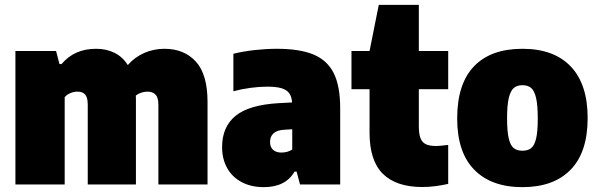

<svg xmlns="http://www.w3.org/2000/svg" viewBox="-20 -760 2464 791"><path d="M835 -340V0H632.5V-328.5Q632.5 -358 620.8 -370.2Q609 -382.5 588 -382.5Q574.5 -382.5 562 -378.2Q549.5 -374 539.5 -366.5Q540 -361 540 -349.5V0H341.5V-328.5Q341.5 -358 331 -370.2Q320.5 -382.5 299.5 -382.5Q284 -382.5 269.5 -376.2Q255 -370 246.5 -359.5V0H43.5V-550H211L225 -496H233.5Q260 -527.5 295.2 -543.2Q330.5 -559 376 -559Q418 -559 451.5 -542.5Q485 -526 506.5 -492Q535.5 -525 574.5 -542Q613.5 -559 657 -559Q739 -559 787 -506.2Q835 -453.5 835 -340Z M1381.5 -314V0H1216L1202 -53H1193.5Q1156.5 11 1066.5 11Q1014.5 11 975.5 -9.8Q936.5 -30.5 915.8 -67.8Q895 -105 895 -154Q895 -237.5 950.5 -282.8Q1006 -328 1128 -335L1183.5 -338Q1181.5 -362 1171.5 -376Q1161.5 -390 1139.8 -396.5Q1118 -403 1080.5 -403Q1048.5 -403 1011.5 -398Q974.5 -393 941.5 -384V-538.5Q981.5 -548.5 1029.2 -553.8Q1077 -559 1120.5 -559Q1214.5 -559 1271.2 -535.5Q1328 -512 1354.8 -458.8Q1381.5 -405.5 1381.5 -314ZM1184 -144V-227.5L1151.5 -225.5Q1122 -224 1107.2 -211Q1092.5 -198 1092.5 -175Q1092.5 -154 1105 -142.8Q1117.5 -131.5 1139 -131.5Q1165 -131.5 1184 -144Z M1705.5 -392.5V-240.5Q1705.5 -208.5 1712.2 -191Q1719 -173.5 1734.2 -166Q1749.5 -158.5 1777 -158.5Q1790.5 -158.5 1826.5 -163V-2.5Q1803.5 3 1774.8 6.8Q1746 10.5 1720 10.5Q1612.5 10.5 1557.5 -43.8Q1502.5 -98 1502.5 -213V-392.5H1428V-550H1502.5L1540.5 -740H1705.5V-550H1826.5V-392.5Z M1863.5 -272Q1863.5 -414.5 1932.8 -486.8Q2002 -559 2132.5 -559Q2262 -559 2331.5 -486Q2401 -413 2401 -273.5Q2401 -133 2331 -61Q2261 11 2132.5 11Q2004 11 1933.8 -60.8Q1863.5 -132.5 1863.5 -272ZM2195.5 -272Q2195.5 -326.5 2188.5 -356.5Q2181.5 -386.5 2168 -397.8Q2154.5 -409 2132.5 -409Q2110.5 -409 2097 -397.8Q2083.5 -386.5 2076.2 -357Q2069 -327.5 2069 -273.5Q2069 -219.5 2075.8 -190.2Q2082.5 -161 2096.2 -150Q2110 -139 2132.5 -139Q2155 -139 2168.5 -150Q2182 -161 2188.8 -189.8Q2195.5 -218.5 2195.5 -272Z"/></svg>

Font: Encode Sans SemiCondensed Black
Style: Regular
Weight: 900
Width: 4
Designer: Multiple Designers
Foundry: Impallari Type
Version: Version 2.000